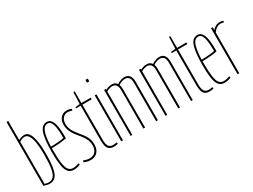

<svg xmlns="http://www.w3.org/2000/svg" viewBox="-52 -1323 2529 1916"><g transform="rotate(-30 1212.0 -365.0)"><path d="M44 -4V-740H64V-520Q76 -528 95.5 -534Q115 -540 132 -540Q179 -540 203 -472Q227 -404 227 -276Q227 -172 216 -109Q205 -46 179.5 -18Q154 10 112 10Q98 10 82.5 6.5Q67 3 44 -4ZM64 -15Q81 -11 89.5 -9Q98 -7 107 -7Q145 -7 166.5 -32Q188 -57 197.5 -116Q207 -175 207 -276Q207 -356 198 -410.5Q189 -465 171 -493.5Q153 -522 127 -522Q116 -522 106 -520Q96 -518 86.5 -513.5Q77 -509 64 -500Z M392 10Q362 10 341.5 -3.5Q321 -17 308.5 -47Q296 -77 290.5 -127Q285 -177 285 -250Q285 -338 292.5 -394.5Q300 -451 314 -483Q328 -515 347.5 -527.5Q367 -540 391 -540Q433 -540 454.5 -490.5Q476 -441 476 -325Q476 -321 475.5 -312.5Q475 -304 475 -302Q462 -300 445.5 -297.5Q429 -295 408.5 -292.5Q388 -290 362 -288.5Q336 -287 305 -287Q305 -282 305 -276Q305 -270 305 -265Q305 -164 313.5 -108Q322 -52 341.5 -30.5Q361 -9 393 -9Q403 -9 413 -10.5Q423 -12 435 -15.5Q447 -19 460 -24L465 -6Q452 -1 439 3Q426 7 414.5 8.5Q403 10 392 10ZM305 -305Q327 -305 350.5 -306Q374 -307 395 -309Q416 -311 432 -313.5Q448 -316 456 -318Q456 -394 448.5 -438.5Q441 -483 427 -502.5Q413 -522 391 -522Q374 -522 359.5 -513Q345 -504 333.5 -480.5Q322 -457 315 -414.5Q308 -372 305 -305Z M506 -9 516 -26Q523 -22 531.5 -19Q540 -16 549 -14Q558 -12 567.5 -11Q577 -10 586 -10Q622 -10 647 -35.5Q672 -61 672 -110Q672 -136 665.5 -157Q659 -178 648.5 -196.5Q638 -215 625 -232Q612 -249 598 -265Q584 -282 570.5 -300Q557 -318 546.5 -338Q536 -358 529.5 -380.5Q523 -403 523 -429Q523 -478 548.5 -509Q574 -540 620 -540Q630 -540 639.5 -538.5Q649 -537 658.5 -534.5Q668 -532 676 -527L668 -509Q661 -513 653 -515Q645 -517 637 -518.5Q629 -520 620 -520Q586 -520 564.5 -495Q543 -470 543 -429Q543 -405 549 -384.5Q555 -364 564.5 -346.5Q574 -329 586 -313Q598 -297 611 -281Q625 -263 639.5 -245Q654 -227 666 -207Q678 -187 685 -163Q692 -139 692 -110Q692 -86 687 -67Q682 -48 672 -33.5Q662 -19 649 -9.5Q636 0 620 5Q604 10 586 10Q572 10 557.5 8Q543 6 530 1.5Q517 -3 506 -9Z M853 10Q816 10 797 -6Q778 -22 772 -49Q766 -76 766 -108V-511H713V-524L766 -530L771 -665H786V-530H893V-511H786V-108Q786 -56 801 -32.5Q816 -9 853 -9Q863 -9 873 -10Q883 -11 894 -15L898 3Q885 7 874 8.5Q863 10 853 10Z M949 -677Q939 -677 937 -679.5Q935 -682 935 -694Q935 -706 937 -708.5Q939 -711 949 -711Q960 -711 961.5 -708.5Q963 -706 963 -694Q963 -682 961.5 -679.5Q960 -677 949 -677ZM939 0V-530H959V0Z M1047 0V-530H1067V-520Q1077 -526 1089 -530.5Q1101 -535 1114 -537.5Q1127 -540 1139 -540Q1151 -540 1161.5 -537Q1172 -534 1181.5 -527.5Q1191 -521 1198 -510Q1207 -517 1220 -523.5Q1233 -530 1250 -535Q1267 -540 1286 -540Q1298 -540 1309 -537Q1320 -534 1329.5 -527Q1339 -520 1346 -509Q1353 -498 1357 -482.5Q1361 -467 1361 -446V0H1341V-446Q1341 -464 1337 -478.5Q1333 -493 1325.5 -502.5Q1318 -512 1306.5 -517Q1295 -522 1279 -522Q1269 -522 1256.5 -519Q1244 -516 1231 -510Q1218 -504 1206 -495Q1210 -485 1212 -473Q1214 -461 1214 -446V0H1194V-446Q1194 -464 1190 -478.5Q1186 -493 1178.5 -502.5Q1171 -512 1159.5 -517Q1148 -522 1132 -522Q1123 -522 1111.5 -519Q1100 -516 1088 -511.5Q1076 -507 1067 -500V0Z M1449 0V-530H1469V-520Q1479 -526 1491 -530.5Q1503 -535 1516 -537.5Q1529 -540 1541 -540Q1553 -540 1563.5 -537Q1574 -534 1583.5 -527.5Q1593 -521 1600 -510Q1609 -517 1622 -523.5Q1635 -530 1652 -535Q1669 -540 1688 -540Q1700 -540 1711 -537Q1722 -534 1731.5 -527Q1741 -520 1748 -509Q1755 -498 1759 -482.5Q1763 -467 1763 -446V0H1743V-446Q1743 -464 1739 -478.5Q1735 -493 1727.5 -502.5Q1720 -512 1708.5 -517Q1697 -522 1681 -522Q1671 -522 1658.5 -519Q1646 -516 1633 -510Q1620 -504 1608 -495Q1612 -485 1614 -473Q1616 -461 1616 -446V0H1596V-446Q1596 -464 1592 -478.5Q1588 -493 1580.5 -502.5Q1573 -512 1561.5 -517Q1550 -522 1534 -522Q1525 -522 1513.5 -519Q1502 -516 1490 -511.5Q1478 -507 1469 -500V0Z M1955 10Q1918 10 1899 -6Q1880 -22 1874 -49Q1868 -76 1868 -108V-511H1815V-524L1868 -530L1873 -665H1888V-530H1995V-511H1888V-108Q1888 -56 1903 -32.5Q1918 -9 1955 -9Q1965 -9 1975 -10Q1985 -11 1996 -15L2000 3Q1987 7 1976 8.5Q1965 10 1955 10Z M2128 10Q2098 10 2077.5 -3.5Q2057 -17 2044.5 -47Q2032 -77 2026.5 -127Q2021 -177 2021 -250Q2021 -338 2028.5 -394.5Q2036 -451 2050 -483Q2064 -515 2083.5 -527.5Q2103 -540 2127 -540Q2169 -540 2190.5 -490.5Q2212 -441 2212 -325Q2212 -321 2211.5 -312.5Q2211 -304 2211 -302Q2198 -300 2181.5 -297.5Q2165 -295 2144.5 -292.5Q2124 -290 2098 -288.5Q2072 -287 2041 -287Q2041 -282 2041 -276Q2041 -270 2041 -265Q2041 -164 2049.5 -108Q2058 -52 2077.5 -30.5Q2097 -9 2129 -9Q2139 -9 2149 -10.5Q2159 -12 2171 -15.5Q2183 -19 2196 -24L2201 -6Q2188 -1 2175 3Q2162 7 2150.5 8.5Q2139 10 2128 10ZM2041 -305Q2063 -305 2086.5 -306Q2110 -307 2131 -309Q2152 -311 2168 -313.5Q2184 -316 2192 -318Q2192 -394 2184.5 -438.5Q2177 -483 2163 -502.5Q2149 -522 2127 -522Q2110 -522 2095.5 -513Q2081 -504 2069.5 -480.5Q2058 -457 2051 -414.5Q2044 -372 2041 -305Z M2299 -530V-497Q2309 -510 2322 -519.5Q2335 -529 2350.5 -534.5Q2366 -540 2382 -540Q2393 -540 2403.5 -538.5Q2414 -537 2424 -533L2419 -516Q2409 -519 2400 -520.5Q2391 -522 2382 -522Q2360 -522 2340 -510Q2320 -498 2299 -470V0H2279V-530Z"/></g></svg>

Font: Georama ExtraCondensed Thin
Style: Regular
Weight: 100
Width: 2
Designer: Jean-Baptiste Levee
Foundry: Production Type
Version: Version 1.001